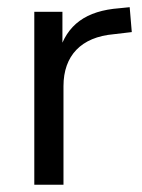

<svg xmlns="http://www.w3.org/2000/svg" viewBox="-20 -509 391 529"><path d="M74.5 0H154.9V-271.6C154.9 -355.9 203.9 -406.9 293.1 -414.7L343.1 -420.6L337.3 -489.2L308.8 -486.3C217.6 -479.4 163.7 -441.2 142.2 -363.7H152V-476.5H74.5Z"/></svg>

Font: LL Pando Sans
Style: Regular
Weight: 400
Designer: Joshua Smith
Foundry: Joshua Smith
Version: Version 1.000;Glyphs 3.2.1 (3258)